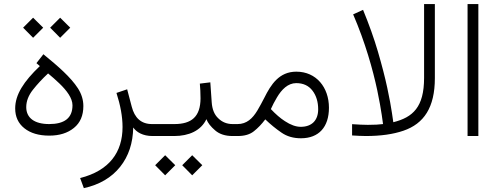

<svg xmlns="http://www.w3.org/2000/svg" viewBox="-20 -678 2486 957"><path d="M178.7 -348.6C98.1 -272 55.7 -206.1 55.7 -137.7C55.7 -96.2 70.8 -63 101.6 -38.6C132.3 -14.2 173.3 -2 225.6 -2C275.9 -2 316.9 -14.6 348.6 -40.5C379.9 -65.9 395.5 -102.1 395.5 -149.4C395.5 -179.7 386.7 -209 368.7 -237.3C332.5 -293.5 268.6 -348.6 196.3 -407.7L161.6 -363.3ZM341.3 -153.3C341.3 -88.4 299.8 -59.6 225.1 -59.6C152.3 -59.6 110.8 -89.8 110.8 -144C110.8 -173.8 122.1 -202.6 144 -230.5C166 -258.3 190.9 -285.2 219.7 -312C238.8 -296.4 257.3 -279.8 275.9 -262.2C313 -226.6 341.3 -188.5 341.3 -153.3ZM230 -540 279.8 -489.7 330.1 -540 279.8 -589.8ZM95.2 -540 145 -489.7 195.3 -540 145 -589.8Z M761.7 0V-59.6H737.8C682.6 -59.6 650.9 -91.3 636.7 -146L613.8 -232.9L560.5 -214.8C580.1 -153.8 590.8 -97.2 590.8 -44.9C590.8 80.6 525.4 172.4 379.4 209.5L397.9 259.8C475.6 242.7 536.1 207 578.6 153.8C621.1 100.6 642.6 35.2 644 -42.5C660.2 -19.5 691.4 0 740.2 0Z M742.2 0H848.6C921.4 0 981.9 -26.9 1008.8 -84C1016.1 -64.9 1030.8 -46.4 1052.7 -27.8C1074.2 -9.3 1103 0 1139.2 0H1159.2V-59.6H1139.6C1111.8 -59.6 1087.9 -68.8 1068.4 -87.9C1048.3 -106.4 1037.6 -133.3 1035.2 -168.5L1028.3 -267.6L976.1 -261.2C978 -239.7 979.5 -215.3 979.5 -187.5C979 -96.2 934.6 -59.6 849.1 -59.6H742.2ZM888.2 145.5 938 195.8 988.3 145.5 938 95.7ZM753.4 145.5 803.2 195.8 853.5 145.5 803.2 95.7Z M1480 11.2C1569.3 11.2 1619.6 -44.9 1619.6 -141.1C1619.6 -242.2 1556.6 -320.8 1457 -320.8C1371.1 -320.8 1330.6 -256.8 1297.4 -190.4C1286.1 -168 1274.4 -147 1262.7 -127C1238.8 -87.4 1209.5 -59.6 1164.1 -59.6H1139.2V0H1165C1198.7 0 1225.6 -7.8 1245.6 -23.9C1265.6 -39.6 1284.2 -59.1 1302.2 -83C1328.1 -58.1 1355 -36.1 1382.8 -17.1C1410.2 2 1442.4 11.2 1480 11.2ZM1456.5 -263.7C1491.7 -263.7 1518.6 -251 1537.6 -226.1C1556.6 -201.2 1565.9 -169.9 1565.9 -133.3C1565.9 -78.1 1534.2 -45.9 1479 -45.9C1455.1 -45.9 1428.7 -55.2 1399.9 -74.2C1377 -88.9 1354 -108.9 1330.1 -134.3C1338.4 -153.3 1348.6 -172.4 1360.4 -192.4C1383.8 -231.9 1415 -263.7 1456.5 -263.7Z M1803.7 0C1877 0 1939.5 -8.8 1990.7 -26.4C2093.3 -61.5 2147.5 -142.6 2147.5 -288.6V-657.7H2093.8V-290C2093.8 -144 2038.1 -93.3 1940.4 -68.8C1940.4 -68.8 1938 -84.5 1933.6 -115.2C1929.2 -146 1921.4 -188 1910.2 -240.7C1898.9 -293.5 1883.3 -353.5 1863.8 -420.4C1844.2 -487.3 1819.3 -556.6 1789.6 -628.9L1740.2 -606.4C1800.8 -465.8 1838.4 -331.1 1860.4 -228C1871.1 -176.3 1878.4 -135.3 1882.8 -105C1887.2 -74.7 1889.2 -59.6 1889.2 -59.6C1868.2 -57.1 1848.6 -55.7 1813.5 -55.7C1789.6 -55.7 1767.6 -57.1 1734.9 -59.1V-2.9C1758.8 -1.5 1781.7 0 1803.7 0Z M2310.5 -657.7V0H2364.3V-657.7Z"/></svg>

Font: Vazirmatn ExtraLight
Style: Regular
Weight: 200
Designer: Saber Rastikerdar
Foundry: Saber Rastikerdar
Version: Version 33.003